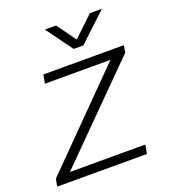

<svg xmlns="http://www.w3.org/2000/svg" viewBox="-141 -821 806 917"><g transform="rotate(-20 261.5 -362.5)"><path d="M-8 0 -1 -38 438 -482H105L113 -526H522L516 -490L73 -45H456L448 0ZM483 -725 340 -591H291L193 -725H250L330 -614H305L422 -725Z"/></g></svg>

Font: Archivo SemiExpanded Thin
Style: Italic
Weight: 250
Width: 6
Italic angle: -10°
Designer: Hector Gatti
Foundry: Omnibus-Type
Version: Version 2.001